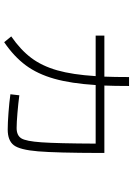

<svg xmlns="http://www.w3.org/2000/svg" viewBox="118 -758 628 904"><g transform="rotate(90 432.0 -306.0)"><path d="M423.8 -41 428.7 -83Q465.3 -78.1 511.5 -74.2Q557.6 -70.3 583 -70.3Q617.2 -70.3 631.1 -92Q645 -113.8 650.1 -187.7Q655.3 -261.7 656.2 -442.4H380.4Q373 -326.2 350.8 -247.6Q328.6 -168.9 287.6 -113.5Q246.6 -58.1 178.7 -11.7L151.4 -44.9Q214.8 -88.9 252.7 -139.2Q290.5 -189.5 311 -261.2Q331.5 -333 338.4 -442.4H147.5V-483.4H340.8Q342.8 -530.8 342.8 -599.6H384.8Q384.8 -530.8 382.8 -483.4H700.2V-462.9Q699.7 -257.3 692.6 -171.4Q685.5 -85.4 663.6 -56.9Q641.6 -28.3 589.8 -28.3Q559.6 -28.3 510.5 -32Q461.4 -35.6 423.8 -41Z"/></g></svg>

Font: Pretendard GOV ExtraLight
Style: Regular
Weight: 200
Designer: Base glyphs from Inter by Rasmus Andersson; Hangeul glyphs from Noto Sans CJK(Source Han Sans) by Jang Soo-young and Kan
Foundry: Kil Hyung-jin
Version: Version 1.309